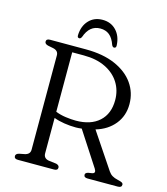

<svg xmlns="http://www.w3.org/2000/svg" viewBox="-127 -983 939 1081"><g transform="rotate(15 342.0 -442.5)"><path d="M605 -465Q605 -396.5 565 -347.5Q525 -298.5 457 -278.5L596.5 -70.5Q606 -56.5 619 -48.8Q632 -41 650.5 -37Q671 -32.5 677.5 -28.2Q684 -24 684 -16.5Q684 0 661.5 0H485.5Q463.5 0 463.5 -16.5Q463.5 -27.5 480.5 -32L502.5 -35.5Q525.5 -40 510 -64.5L381 -263Q363 -260.5 347 -260.5Q313.5 -260.5 279.5 -265.8Q245.5 -271 218 -281.5V-75Q218 -46 248.5 -40.5L293.5 -35Q311.5 -30 311.5 -16.5Q311.5 0 290 0H79.5Q57.5 0 57.5 -16.5Q57.5 -30 77 -35L107.5 -41Q139 -47.5 139 -75V-625Q139 -652.5 107.5 -659L77 -665Q57.5 -670 57.5 -683.5Q57.5 -700 79.5 -700H288Q389 -700 459.8 -669Q530.5 -638 567.8 -585Q605 -532 605 -465ZM218 -664V-317.5Q245 -306.5 277.2 -302Q309.5 -297.5 336.5 -297.5Q423.5 -297.5 472.5 -342Q521.5 -386.5 521.5 -466Q521.5 -523 493.2 -567.8Q465 -612.5 412.2 -638.2Q359.5 -664 286 -664ZM337 -834.5Q274 -834.5 249 -761.5Q243.5 -750.5 236 -750.5Q223.5 -750.5 224.5 -766.5Q226.5 -819.5 257.2 -852.2Q288 -885 337 -885Q386 -885 416.8 -852.2Q447.5 -819.5 450 -766.5Q451 -750.5 438 -750.5Q430.5 -750.5 425 -761.5Q412 -799.5 390.5 -817Q369 -834.5 337 -834.5Z"/></g></svg>

Font: Fraunces 9pt Soft Light
Style: Regular
Weight: 300
Version: Version 1.000;[0bf87f6ff]